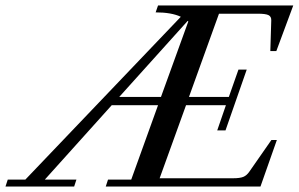

<svg xmlns="http://www.w3.org/2000/svg" viewBox="-85 -683 1094 703"><path d="M-64.9 0 -56.6 -25.4H7.8L577.1 -621.6Q542.5 -637.7 484.9 -637.7L493.7 -663.1H988.8L926.8 -496.1H904.8L908.2 -608.4Q908.7 -622.6 897.9 -627.7Q887.2 -632.8 859.9 -632.8H716.8L606.9 -328.1H752.9L788.1 -428.2H818.4L740.7 -205.6H710.4L742.2 -297.9H596.2L499.5 -30.3H768.1Q793.5 -30.3 805.9 -35.4Q818.4 -40.5 828.1 -54.7L908.7 -170.4H928.7L868.7 0H302.2L310.5 -25.4H395.5L493.7 -297.9H324.2L79.1 -25.4H194.8L186.5 0ZM604.5 -604.5Q604 -604.5 603.3 -605.5Q602.5 -606.4 602.1 -606.4L351.6 -328.1H504.4Z"/></svg>

Font: Elstob 18pt Medium
Style: Italic
Weight: 500
Italic angle: -20°
Designer: Peter S. Baker
Version: Version 1.015